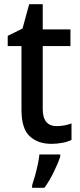

<svg xmlns="http://www.w3.org/2000/svg" viewBox="-20 -680 385 921"><path d="M252 -75Q270 -75 289 -78.5Q308 -82 323 -88V-9Q306 0 280 5Q254 10 226 10Q163 10 123 -26Q83 -62 83 -154V-459H17V-508L88 -543L120 -660H185V-539H318V-459H185V-157Q185 -75 252 -75ZM269 71Q259 102 238 145Q217 188 193 221H134V209Q140 191 147.5 164.5Q155 138 161 110Q167 82 169 61H269Z"/></svg>

Font: Noto Sans Kannada SemiCondensed Medium
Style: Regular
Weight: 500
Width: 4
Designer: Jelle Bosma - Monotype Design Team
Foundry: Monotype Imaging Inc.
Version: Version 2.005; ttfautohint (v1.8.4.7-5d5b)